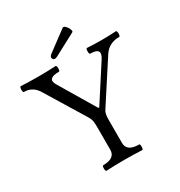

<svg xmlns="http://www.w3.org/2000/svg" viewBox="-207 -971 1035 1106"><g transform="rotate(-30 310.5 -417.5)"><path d="M178 3Q174 3 172.5 -6Q171 -15 172.5 -24.5Q174 -34 178 -34Q258 -34 258 -91V-238Q258 -268 255.5 -282Q253 -296 245 -310L85 -572Q53 -628 -6 -628Q-11 -628 -12.5 -637.5Q-14 -647 -12 -656.5Q-10 -666 -6 -666Q51 -663 110 -663Q169 -663 226 -666Q231 -666 232.5 -656.5Q234 -647 232.5 -637.5Q231 -628 226 -628Q143 -628 177 -572L319 -334H325L476 -568Q514 -628 435 -628Q430 -628 428.5 -637.5Q427 -647 428.5 -656.5Q430 -666 435 -666Q483 -663 531 -663Q579 -663 627 -666Q632 -666 633.5 -656.5Q635 -647 633.5 -637.5Q632 -628 627 -628Q559 -628 524 -575L352 -310Q342 -296 339 -282Q336 -268 336 -239V-91Q336 -34 417 -34Q422 -34 423 -24.5Q424 -15 422.5 -6Q421 3 417 3Q357 0 297 0Q238 0 178 3ZM245 -704Q232 -704 229 -716Q226 -728 239 -738L371 -836Q377 -841 385.5 -835Q394 -829 400.5 -818.5Q407 -808 409.5 -798.5Q412 -789 406 -786L261 -709Q251 -704 245 -704Z"/></g></svg>

Font: Junicode
Style: Regular
Weight: 400
Designer: Peter S. Baker
Version: Version 2.100; ttfautohint (v1.8.4)